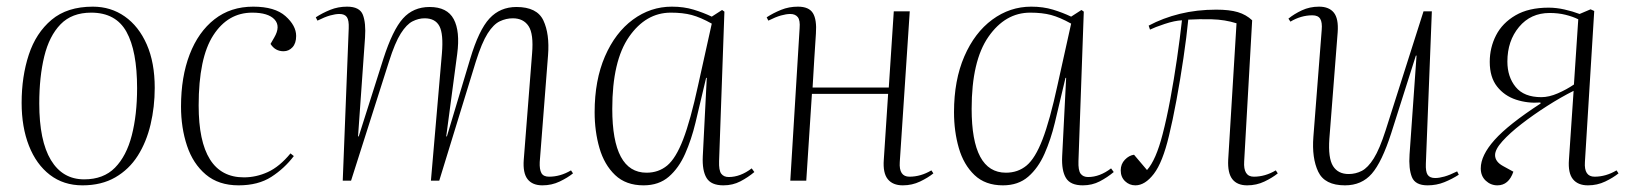

<svg xmlns="http://www.w3.org/2000/svg" viewBox="-20 -543 4902 577"><path d="M228 14Q171 14 130 -17.5Q89 -49 67 -105Q45 -161 45 -234Q45 -313 66.5 -378.5Q88 -444 135 -483.5Q182 -523 259 -523Q313 -523 355 -493.5Q397 -464 421 -409.5Q445 -355 445 -279Q445 -222 432.5 -169Q420 -116 394 -75Q368 -34 326.5 -10Q285 14 228 14ZM233 -4Q291 -4 325.5 -39Q360 -74 376 -136Q392 -198 392 -278Q392 -390 360 -447.5Q328 -505 254 -505Q196 -505 162 -470Q128 -435 113 -373.5Q98 -312 98 -232Q98 -120 133 -62Q168 -4 233 -4Z M741 -523Q806 -523 838 -494.5Q870 -466 870 -435Q870 -413 859 -401Q848 -389 832 -389Q807 -389 793 -411L804 -430Q824 -464 805 -484.5Q786 -505 738 -505Q665 -505 621 -437Q577 -369 577 -226Q577 -10 713 -10Q750 -10 785 -26Q820 -42 853 -82L863 -74Q835 -37 795.5 -11.5Q756 14 697 14Q637 14 598.5 -18.5Q560 -51 542 -105Q524 -159 524 -223Q524 -312 550 -379.5Q576 -447 624.5 -485Q673 -523 741 -523Z M1308 -382Q1313 -441 1300.5 -464.5Q1288 -488 1256 -488Q1238 -488 1220 -479Q1202 -470 1184.5 -442.5Q1167 -415 1149 -358L1035 0H1010L1028 -458Q1029 -482 1022.5 -491.5Q1016 -501 1000 -501Q988 -501 972 -496.5Q956 -492 934 -481L929 -491Q949 -504 972.5 -513.5Q996 -523 1023 -523Q1061 -523 1070.5 -498.5Q1080 -474 1077 -430L1056 -133H1058L1132 -366Q1160 -453 1191 -487.5Q1222 -522 1271 -522Q1324 -522 1343.5 -485.5Q1363 -449 1354 -381L1321 -133H1323L1393 -366Q1419 -453 1451 -487.5Q1483 -522 1532 -522Q1594 -522 1613 -481.5Q1632 -441 1627 -377L1602 -56Q1601 -34 1607 -23Q1613 -12 1630 -12Q1664 -12 1696 -31L1702 -22Q1686 -9 1662 2.5Q1638 14 1610 14Q1580 14 1565.5 -4.5Q1551 -23 1554 -63L1579 -382Q1584 -441 1568.5 -464.5Q1553 -488 1521 -488Q1501 -488 1482 -479Q1463 -470 1445.5 -442.5Q1428 -415 1410 -358L1300 0H1275Z M2141 -59Q2140 -31 2147.5 -21Q2155 -11 2170 -11Q2205 -11 2239 -37L2247 -26Q2228 -10 2205 2Q2182 14 2154 14Q2117 14 2103.5 -8Q2090 -30 2092 -73L2104 -309H2102L2070 -174Q2058 -124 2039 -81Q2020 -38 1990 -12Q1960 14 1914 14Q1861 14 1828.5 -17Q1796 -48 1781.5 -98Q1767 -148 1767 -206Q1767 -302 1798 -373.5Q1829 -445 1882 -484Q1935 -523 1999 -523Q2035 -523 2064.5 -514Q2094 -505 2119 -493L2150 -513L2157 -508ZM1923 -24Q1959 -24 1985 -45.5Q2011 -67 2033 -124Q2055 -181 2078 -287L2119 -472Q2085 -491 2058.5 -498Q2032 -505 1996 -505Q1921 -505 1870.5 -432.5Q1820 -360 1820 -216Q1820 -24 1923 -24Z M2649 -261H2420L2403 0H2355L2383 -458Q2385 -482 2377.5 -491.5Q2370 -501 2355 -501Q2343 -501 2327 -496.5Q2311 -492 2289 -481L2284 -491Q2304 -504 2327.5 -513.5Q2351 -523 2378 -523Q2411 -523 2423 -503.5Q2435 -484 2432 -442Q2430 -409 2427 -364.5Q2424 -320 2422 -280H2651L2666 -509H2714L2684 -56Q2681 -12 2713 -12Q2747 -12 2779 -31L2785 -22Q2769 -9 2745 2.5Q2721 14 2693 14Q2663 14 2648 -4.5Q2633 -23 2636 -63Z M3221 -59Q3220 -31 3227.5 -21Q3235 -11 3250 -11Q3285 -11 3319 -37L3327 -26Q3308 -10 3285 2Q3262 14 3234 14Q3197 14 3183.5 -8Q3170 -30 3172 -73L3184 -309H3182L3150 -174Q3138 -124 3119 -81Q3100 -38 3070 -12Q3040 14 2994 14Q2941 14 2908.5 -17Q2876 -48 2861.5 -98Q2847 -148 2847 -206Q2847 -302 2878 -373.5Q2909 -445 2962 -484Q3015 -523 3079 -523Q3115 -523 3144.5 -514Q3174 -505 3199 -493L3230 -513L3237 -508ZM3003 -24Q3039 -24 3065 -45.5Q3091 -67 3113 -124Q3135 -181 3158 -287L3199 -472Q3165 -491 3138.5 -498Q3112 -505 3076 -505Q3001 -505 2950.5 -432.5Q2900 -360 2900 -216Q2900 -24 3003 -24Z M3432 -466Q3475 -489 3526 -501.5Q3577 -514 3635 -514Q3675 -514 3700 -506.5Q3725 -499 3743 -482L3719 -58Q3716 -12 3748 -12Q3782 -12 3814 -31L3820 -22Q3804 -9 3780 2.5Q3756 14 3728 14Q3698 14 3683.5 -4.5Q3669 -23 3671 -63L3696 -473Q3661 -484 3622 -485Q3583 -486 3551 -484Q3546 -433 3536.5 -368.5Q3527 -304 3515.5 -242Q3504 -180 3493 -135Q3474 -55 3447.5 -20.5Q3421 14 3392 14Q3374 14 3361 1.5Q3348 -11 3348 -31Q3348 -50 3360.5 -63Q3373 -76 3388 -78L3427 -32Q3454 -62 3474 -140Q3486 -186 3497 -245Q3508 -304 3517 -366Q3526 -428 3532 -482Q3510 -481 3480 -471Q3450 -461 3436 -454Z M3852 -487Q3869 -501 3892.5 -512Q3916 -523 3944 -523Q3974 -523 3988.5 -505Q4003 -487 4000 -446L3975 -126Q3971 -68 3986 -44Q4001 -20 4033 -20Q4054 -20 4072.5 -29.5Q4091 -39 4108.5 -67Q4126 -95 4144 -151L4258 -509H4283L4265 -51Q4264 -27 4270.5 -17.5Q4277 -8 4293 -8Q4305 -8 4321 -12.5Q4337 -17 4359 -28L4364 -18Q4344 -5 4320.5 4.5Q4297 14 4270 14Q4233 14 4223 -11Q4213 -36 4216 -79L4237 -376H4235L4161 -143Q4133 -56 4102.5 -21Q4072 14 4022 14Q3961 14 3941.5 -27Q3922 -68 3927 -132L3952 -453Q3954 -476 3947.5 -486.5Q3941 -497 3924 -497Q3890 -497 3858 -478Z M4709 -270Q4671 -251 4629.5 -224.5Q4588 -198 4552.5 -170.5Q4517 -143 4495 -118.5Q4473 -94 4473 -77Q4473 -57 4497 -44L4528 -27Q4514 14 4480 14Q4460 14 4445 0Q4430 -14 4430 -37Q4430 -76 4471.5 -122.5Q4513 -169 4610 -232L4609 -235Q4571 -232 4536 -243.5Q4501 -255 4479 -283Q4457 -311 4457 -357Q4457 -400 4476 -437Q4495 -474 4534.5 -497Q4574 -520 4634 -520Q4657 -520 4681.5 -514.5Q4706 -509 4727 -501L4760 -515L4771 -510L4743 -56Q4740 -12 4772 -12Q4806 -12 4838 -31L4844 -22Q4828 -9 4804 2.5Q4780 14 4752 14Q4722 14 4707 -4.5Q4692 -23 4695 -63ZM4723 -485Q4707 -493 4685 -498.5Q4663 -504 4637 -504Q4580 -504 4545 -462Q4510 -420 4510 -358Q4510 -312 4535 -281.5Q4560 -251 4612 -251Q4635 -251 4661.5 -262.5Q4688 -274 4710 -289Z"/></svg>

Font: Display Extralight
Style: Italic
Weight: 200
Italic angle: -2°
Designer: Latin by Veronika Burian and Jose Scaglione. Greek by Irene Vlachou. Cyrillic by Vera Evstafieva
Foundry: TypeTogether
Version: Version 3.002